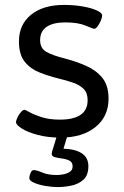

<svg xmlns="http://www.w3.org/2000/svg" viewBox="-20 -550 505 780"><path d="M226 9Q174 9 133 -2Q92 -13 68.5 -28Q45 -43 45 -54Q45 -60 50.5 -72Q56 -84 64.5 -94Q73 -104 80 -104Q83 -104 100.5 -94Q118 -84 149 -74Q180 -64 223 -64Q336 -64 336 -143Q336 -172 320.5 -188Q305 -204 278.5 -213.5Q252 -223 218 -231Q178 -241 141 -255.5Q104 -270 80.5 -299Q57 -328 57 -382Q57 -450 106 -490Q155 -530 240 -530Q280 -530 315 -524Q350 -518 372.5 -508Q395 -498 395 -487Q395 -479 389.5 -466Q384 -453 376.5 -443Q369 -433 363 -433Q358 -433 327.5 -446Q297 -459 245 -459Q196 -459 169.5 -441Q143 -423 143 -387Q143 -354 168 -339.5Q193 -325 245 -312Q290 -300 330 -282.5Q370 -265 395.5 -234Q421 -203 421 -149Q421 -77 368 -34Q315 9 226 9ZM214 210Q192 210 165 205.5Q138 201 118.5 192.5Q99 184 99 173Q99 165 104 153Q109 141 117 141Q129 141 152 151Q175 161 211 161Q221 161 236 158.5Q251 156 263 148.5Q275 141 275 126Q275 109 262 102.5Q249 96 232.5 94Q216 92 203 88.5Q190 85 190 75Q190 69 196 51.5Q202 34 213 -6H256L238 54Q339 58 339 125Q339 162 319 180Q299 198 270 204Q241 210 214 210Z"/></svg>

Font: Asap Semi Expanded
Style: Regular
Weight: 400
Width: 6
Designer: Pablo Cosgaya
Foundry: Omnibus-Type
Version: Version 3.001; ttfautohint (v1.8.4.7-5d5b)